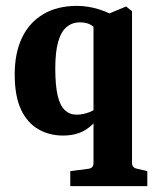

<svg xmlns="http://www.w3.org/2000/svg" viewBox="-20 -453 529 653"><path d="M30 -200Q30 -273 55 -325Q80 -377 127.5 -405Q175 -433 242 -433Q280 -433 319 -420.5Q358 -408 383 -389L310 -349Q300 -363 286 -370Q272 -377 251 -377Q226 -377 207 -361.5Q188 -346 178 -311.5Q168 -277 168 -220Q168 -163 176 -128.5Q184 -94 200.5 -78.5Q217 -63 240 -63Q260 -63 280 -70Q300 -77 313 -89L327 -75Q309 -38 276.5 -15Q244 8 194 8Q147 8 109.5 -14Q72 -36 51 -81.5Q30 -127 30 -200ZM429 101Q429 118 447 121L481 129V180H219V129L281 121Q298 119 298 101V-385L409 -431L429 -415Z"/></svg>

Font: Yrsa
Style: Bold
Weight: 700
Version: Version 2.004